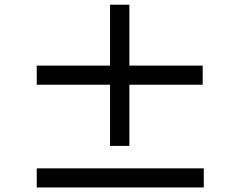

<svg xmlns="http://www.w3.org/2000/svg" viewBox="-20 -828 1040 834"><path d="M860.4 -543V-460H542V-194.3H458V-460H139.6V-543H458V-807.6H542V-543ZM139.6 -96.7H865.2V-13.7H139.6Z"/></svg>

Font: GenEi Gothic M SemiBold
Style: Regular
Weight: 500
Designer: o_tamon (Modified); [Source Han Sans]
Ryoko NISHIZUKA  (kana & ideographs); Paul D. Hunt (Latin, Greek & Cyrillic); Wenl
Version: Version 1.1a;Original Version 1.004